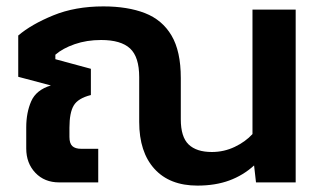

<svg xmlns="http://www.w3.org/2000/svg" viewBox="-20 -570 1006 600"><path d="M597 10Q510 10 462.5 -42.5Q415 -95 415 -189V-329Q415 -392 386.5 -418.5Q358 -445 296 -445Q251 -445 213.5 -432Q176 -419 153 -399V-385L264 -355V-273Q224 -263 210.5 -240.5Q197 -218 197 -171V-142Q197 -122 206 -113.5Q215 -105 234 -105H287V0H165Q119 0 90.5 -30Q62 -60 62 -106V-172Q62 -218 77.5 -253.5Q93 -289 139 -303L37 -330V-459Q78 -494 146.5 -522Q215 -550 303 -550Q379 -550 433 -529Q487 -508 516 -459Q545 -410 545 -326V-197Q545 -142 569.5 -118.5Q594 -95 642 -95Q680 -95 713.5 -111Q747 -127 769 -151V-540H904V0H780L774 -53Q740 -22 696.5 -6Q653 10 597 10Z"/></svg>

Font: Kanit Medium
Style: Regular
Weight: 500
Designer: Katatrad Team
Foundry: CadsonDemak
Version: Version 2.000; ttfautohint (v1.8.3)